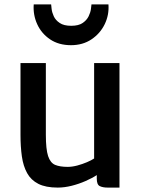

<svg xmlns="http://www.w3.org/2000/svg" viewBox="-20 -843 648 871"><path d="M242 8Q187.5 8 154 -9Q120.5 -26 103 -57.8Q85.5 -89.5 79.2 -133.5Q73 -177.5 73 -231V-557H188V-232Q188 -166 198.2 -135Q208.5 -104 230.2 -95Q252 -86 287 -86Q307.5 -86 330.8 -92.2Q354 -98.5 374.5 -107.2Q395 -116 407 -124V-557H522V8H469Q446 8 432.5 1.2Q419 -5.5 419 -33V-72L421 -50Q398.5 -35 368.2 -21.8Q338 -8.5 305 -0.2Q272 8 242 8ZM302 -638Q246.5 -638 207.2 -664.5Q168 -691 148.8 -733.2Q129.5 -775.5 133 -823H212Q212.5 -817.5 214.2 -802Q216 -786.5 224 -769Q232 -751.5 250.8 -738.8Q269.5 -726 303 -726Q336.5 -726 355 -738.8Q373.5 -751.5 382 -769Q390.5 -786.5 392.5 -802Q394.5 -817.5 395 -823H472Q475.5 -775.5 455 -733.2Q434.5 -691 395 -664.5Q355.5 -638 302 -638Z"/></svg>

Font: Tracken
Style: Regular
Weight: 400
Designer: Eben Sorkin
Foundry: Eben Sorkin
Version: Version 2.001